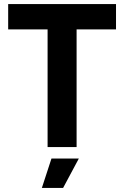

<svg xmlns="http://www.w3.org/2000/svg" viewBox="-20 -720 608 940"><path d="M213 0V-576H20V-700H548V-576H355V0ZM185 200 232 56H366L289 200Z"/></svg>

Font: Tektur SemiBold
Style: Regular
Weight: 600
Designer: Adam Jagosz
Foundry: Adam Jagosz
Version: Version 1.005;gftools[0.9.30]